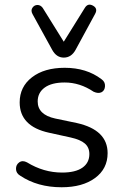

<svg xmlns="http://www.w3.org/2000/svg" viewBox="-20 -781 521 810"><path d="M249 -538Q218 -538 200 -571L117 -722Q109 -737 117 -748.5Q125 -760 138 -760Q151 -760 160 -748L249 -605L338 -748Q351 -769 372.5 -757Q394 -745 381 -722L299 -571Q281 -538 249 -538ZM240 9Q138 9 65 -40Q48 -50 47.5 -68Q47 -86 61 -96Q75 -106 94 -96Q164 -53 242 -53Q298 -53 327.5 -73.5Q357 -94 357 -131Q357 -159 338 -175.5Q319 -192 278 -201L187 -221Q63 -248 63 -349Q63 -415 115 -455Q167 -495 253 -495Q345 -495 408 -447Q424 -436 423 -417.5Q422 -399 408.5 -392Q395 -385 375 -394Q317 -433 253 -433Q198 -433 168.5 -411.5Q139 -390 139 -353Q139 -297 213 -281L304 -262Q434 -233 434 -135Q434 -69 381 -30Q328 9 240 9Z"/></svg>

Font: Nunito
Style: Regular
Weight: 400
Designer: Vernon Adams
Foundry: Vernon Adams
Version: Version 3.602